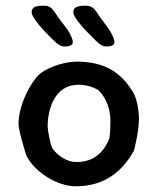

<svg xmlns="http://www.w3.org/2000/svg" viewBox="-20 -649 552 673"><path d="M134 -629C107 -629 91 -625 91 -606C91 -585 139 -536 164 -511C185 -490 195 -486 208 -486C221 -486 235 -490 235 -500C235 -509 233 -515 225 -531C215 -550 202 -563 185 -587C164 -617 160 -629 134 -629ZM280 -629C253 -629 237 -625 237 -606C237 -585 286 -536 311 -511C332 -490 342 -486 354 -486C368 -486 381 -490 381 -500C381 -509 379 -515 371 -531C361 -550 349 -563 332 -587C311 -617 307 -629 280 -629ZM449 -321C404 -400 341 -433 248 -433C202 -433 131 -409 107 -377C73 -335 45 -269 45 -214C45 -192 66 -124 72 -105C98 -49 178 4 246 4C349 4 411 -51 450 -122C454 -139 467 -192 467 -233C467 -260 460 -301 449 -321ZM362 -160C344 -119 313 -81 247 -81C203 -81 167 -121 162 -132C157 -142 147 -192 147 -205C147 -267 172 -352 255 -352C299 -352 326 -332 326 -332C353 -305 367 -265 367 -227C367 -192 365 -168 362 -160Z"/></svg>

Font: Itim
Style: Regular
Weight: 400
Designer: CadsonDemak Team
Foundry: Pablo Impallari
Version: Version 1.002;PS 001.002;hotconv 1.0.88;makeotf.lib2.5.64775